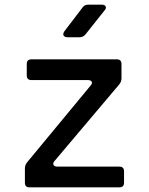

<svg xmlns="http://www.w3.org/2000/svg" viewBox="-20 -805 640 825"><path d="M107 0Q87 0 87 -20V-82Q87 -95 96 -107L369 -437Q378 -447 374 -454Q370 -461 357 -461H115Q95 -461 95 -481V-530Q95 -550 115 -550H482Q502 -550 502 -530V-468Q502 -455 493 -443L215 -114Q206 -104 210 -96.5Q214 -89 227 -89H493Q513 -89 513 -69V-20Q513 0 493 0ZM270 -645Q258 -645 253.5 -652Q249 -659 257 -671L334 -772Q343 -785 359 -785H417Q430 -785 434 -777.5Q438 -770 429 -760L348 -658Q338 -645 322 -645Z"/></svg>

Font: Pitagon Sans Mono Medium
Style: Regular
Weight: 500
Monospace: yes
Designer: Travis Tran
Foundry: Pitagon
Version: Version 1.001; ttfautohint (v1.8.4.7-5d5b);gftools[0.9.26]